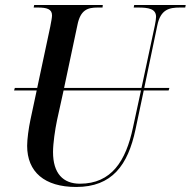

<svg xmlns="http://www.w3.org/2000/svg" viewBox="-20 -734 759 764"><path d="M283 10C426 10 489 -77 519 -218L552 -374H651L654 -384H554L606 -633C619 -697 654 -704 696 -704H717L719 -714H514L512 -704H530C571 -704 601 -699 601 -667C601 -660 599 -646 596 -632L543 -384H235L288 -634C300 -695 329 -704 368 -704H388L389 -714H116L114 -704H131C166 -704 187 -698 187 -673C187 -664 184 -649 180 -628L128 -384H39L36 -374H126L101 -257C94 -224 88 -180 88 -154C88 -50 157 10 283 10ZM191 -129C191 -163 199 -218 207 -256L233 -374H541L509 -226C481 -94 424 -3 298 -3C231 -3 191 -44 191 -129Z"/></svg>

Font: Noto Serif Display Condensed Medium
Style: Italic
Weight: 500
Width: 3
Italic angle: -12°
Designer: Monotype Design Team
Foundry: Monotype Imaging Inc.
Version: Version 2.009